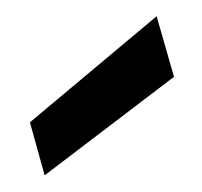

<svg xmlns="http://www.w3.org/2000/svg" viewBox="-40 -793 306 291"><g transform="rotate(-10 113.5 -648.0)"><path d="M8 -544 0 -627 217 -752 227 -657Z"/></g></svg>

Font: DM Sans 17pt SemiBold
Style: Regular
Weight: 600
Version: Version 4.004;gftools[0.9.30]